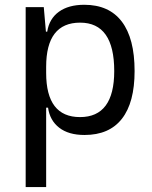

<svg xmlns="http://www.w3.org/2000/svg" viewBox="-20 -547 626 792"><path d="M85.9 224.6V-517.6H160.6L169.4 -416.5H174.8Q183.1 -469.7 222.9 -498.5Q262.7 -527.3 327.6 -527.3Q429.7 -527.3 482.4 -458Q535.2 -388.7 535.2 -253.9Q535.2 -124 482.9 -57.1Q430.7 9.8 328.6 9.8Q262.7 9.8 224.1 -20.3Q185.5 -50.3 178.2 -103H170.4V224.6ZM170.4 -246.1Q170.4 -64 310.1 -64Q451.2 -64 451.2 -253.9Q451.2 -453.6 310.5 -453.6Q170.4 -453.6 170.4 -271.5Z"/></svg>

Font: Cascadia Mono SemiLight
Style: Regular
Weight: 350
Monospace: yes
Designer: Aaron Bell
Foundry: Saja Typeworks
Version: Version 2404.023; ttfautohint (v1.8.4)